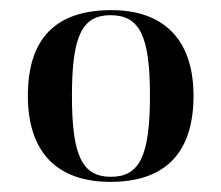

<svg xmlns="http://www.w3.org/2000/svg" viewBox="-20 -739 437 379"><path d="M198 -380C305 -380 362 -436 362 -550C362 -664 300 -719 200 -719C91 -719 35 -664 35 -550C35 -436 95 -380 198 -380ZM199 -390C142 -390 122 -432 122 -550C122 -668 142 -709 198 -709C256 -709 276 -668 276 -550C276 -432 256 -390 199 -390Z"/></svg>

Font: Noto Serif Display
Style: Regular
Weight: 400
Designer: Monotype Design Team
Foundry: Monotype Imaging Inc.
Version: Version 2.009